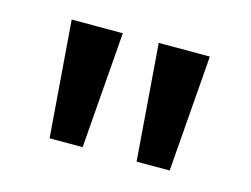

<svg xmlns="http://www.w3.org/2000/svg" viewBox="-50 -791 537 411"><g transform="rotate(15 218.0 -585.0)"><path d="M178.2 -713.9 158.2 -456.1H85L64.9 -713.9ZM371.1 -713.9 351.1 -456.1H277.8L257.8 -713.9Z"/></g></svg>

Font: f4497506088       
Style: Regular
Weight: 600
Foundry: Ascender Corporation
Version: Version 1.10